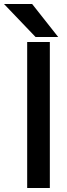

<svg xmlns="http://www.w3.org/2000/svg" viewBox="-68 -920 336 960"><path d="M92.8 -899.9 223.1 -734.9H109.9L-47.9 -899.9ZM181.2 -710V20H67.9V-710Z"/></svg>

Font: D-DIN-PRO SemiBold
Style: Bold
Weight: 600
Designer: datto
Foundry: CyberFei
Version: Version 1.000;hotconv 1.0.109;makeotfexe 2.5.65596